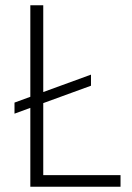

<svg xmlns="http://www.w3.org/2000/svg" viewBox="-20 -708 501 728"><path d="M144 -44H437V0H95V-299L35 -277V-319L95 -341V-688H144V-359L325 -425V-383L144 -317Z"/></svg>

Font: Saira Semi Condensed ExtraLight
Style: Regular
Weight: 200
Width: 4
Designer: Hector Gatti with collaboration of the Omnibus-Type team
Foundry: Omnibus-Type
Version: Version 1.001; ttfautohint (v1.8)